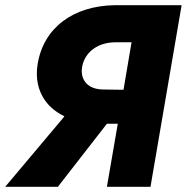

<svg xmlns="http://www.w3.org/2000/svg" viewBox="-49 -720 720 740"><path d="M651 -700H394C234 -698 118 -613 96 -472C94 -460 93 -448 93 -436C93 -375 121 -310 197 -273C198 -272 198 -272 199 -271L-29 0H174L363 -243H405L363 0H531ZM427 -374 351 -375C286 -375 266 -414 266 -446C266 -452 267 -458 268 -465C280 -523 332 -557 396 -557H458Z"/></svg>

Font: Jost
Style: Bold Italic
Weight: 700
Italic angle: -5°
Version: Version 3.710